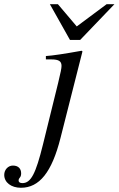

<svg xmlns="http://www.w3.org/2000/svg" viewBox="-144 -681 561 908"><path d="M397 -661H360L219 -556L130 -661H92L187 -492H235ZM246 -438 242 -441C158 -426 105 -418 73 -416V-400H99C135 -400 147 -391 147 -369C147 -359 143 -338 131 -289L59 3C25 141 2 185 -38 185C-50 185 -56 180 -56 173C-56 158 -44 161 -44 139C-44 118 -56 102 -83 102C-106 102 -124 122 -124 146C-124 182 -91 207 -45 207C42 207 101 134 142 -28Z"/></svg>

Font: STIXGeneral
Style: Italic
Weight: 400
Italic angle: -16.33°
Designer: MicroPress Inc., with final additions and corrections provided by Coen Hoffman, Elsevier (retired)
Version: Version 1.1.0